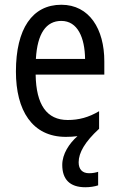

<svg xmlns="http://www.w3.org/2000/svg" viewBox="-20 -566 502 808"><path d="M311 117C311 77 337 31 397 -24V-98C353 -72 312 -61 265 -61C177 -61 132 -125 130 -252H419V-308C419 -444 356 -546 238 -546C116 -546 47 -445 47 -265C47 -102 115 10 257 10C274 10 291 9 306 7C271 38 242 82 242 128C242 188 273 222 339 222C359 222 378 219 393 214V157C384 160 371 163 355 163C327 163 311 147 311 117ZM238 -478C307 -478 337 -407 338 -318H131C137 -425 174 -478 238 -478Z"/></svg>

Font: Noto Sans Gujarati UI Condensed
Style: Regular
Weight: 400
Width: 3
Designer: Jelle Bosma - Monotype Design Team, Universal Thirst
Foundry: Monotype Imaging Inc.
Version: Version 2.106